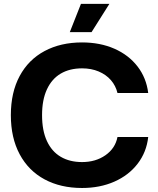

<svg xmlns="http://www.w3.org/2000/svg" viewBox="-20 -956 810 986"><path d="M35.7 -364.7Q35.7 -481.4 81 -565.6Q126.3 -649.7 209 -693.9Q291.7 -738.1 401.4 -738.1Q494 -738.1 567.6 -705.8Q641.1 -673.4 686.4 -614.6Q731.7 -555.9 741.1 -478.3H583.3Q574.4 -515.7 549.6 -544.4Q524.7 -573 486.6 -589Q448.6 -605 401.4 -605Q337.9 -605 291.9 -578Q246 -551 221 -497.1Q196 -443.3 196 -364.7Q196 -285.4 221 -231.6Q246 -177.7 292.1 -150.7Q338.1 -123.7 401.4 -123.7Q471.4 -123.7 521.6 -158.9Q571.9 -194.1 583.3 -252.3H741.1Q732.6 -174.7 686.7 -115.1Q640.9 -55.6 567 -23.1Q493.1 9.4 401.4 9.4Q291.4 9.4 208.9 -34.9Q126.3 -79.3 81 -163.8Q35.7 -248.3 35.7 -364.7ZM395.7 -936.1H541.7L450.1 -790.9H338.4Z"/></svg>

Font: Mona Sans VF XLt
Style: Regular
Weight: 200
Designer: Deni Anggara
Foundry: GitHub
Version: Version 2.000;Glyphs 3.2.3 (3260)